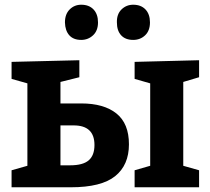

<svg xmlns="http://www.w3.org/2000/svg" viewBox="-20 -793 891 813"><path d="M823 -72V0H550V-72L616 -91V-440L550 -459V-531L823 -538V-466L756 -446V-91ZM29 0V-72L96 -91V-440L29 -459V-531L316 -538V-466L236 -446V-355H324Q420 -355 473 -312.5Q526 -270 526 -182Q526 -94 467.5 -47Q409 0 280 0ZM292 -262H236V-93H277Q331 -93 355.5 -114Q380 -135 380 -179Q380 -262 292 -262ZM544 -624Q511 -624 493 -643.5Q475 -663 475 -698Q474 -733 494.5 -753Q515 -773 544 -773Q577 -773 596 -753Q615 -733 615 -698Q615 -663 594.5 -643.5Q574 -624 544 -624ZM324 -624Q291 -624 273.5 -643.5Q256 -663 255 -698Q255 -733 275 -753Q295 -773 324 -773Q357 -773 376 -753Q395 -733 395 -698Q395 -663 374 -643.5Q353 -624 324 -624Z"/></svg>

Font: Bitter
Style: Bold
Weight: 700
Designer: Sol Matas, and Bitter project Authors
Foundry: Sol Matas
Version: Version 2.001